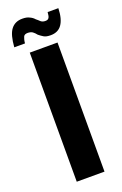

<svg xmlns="http://www.w3.org/2000/svg" viewBox="-158 -794 532 838"><g transform="rotate(-20 108.5 -375.0)"><path d="M44.9 0H173.8V-599.6H44.9V0ZM178.7 -739.3C177.7 -728.5 176.8 -719.7 173.8 -714.8C170.9 -709 166 -706.1 157.2 -706.1C148.4 -706.1 141.6 -708 135.7 -712.9C130.9 -717.8 125 -722.7 119.1 -727.5C113.3 -734.4 106.4 -739.3 97.7 -743.2C88.9 -748 78.1 -750 64.5 -750C42 -750 24.4 -742.2 11.7 -725.6C-1 -709 -7.8 -682.6 -10.7 -644.5H39.1C40 -657.2 43 -667 45.9 -673.8C48.8 -680.7 55.7 -683.6 65.4 -683.6C74.2 -683.6 82 -681.6 87.9 -677.7C93.8 -672.9 99.6 -668 104.5 -661.1C110.4 -656.2 117.2 -651.4 125 -646.5C132.8 -641.6 143.6 -639.6 157.2 -639.6C179.7 -639.6 197.3 -647.5 209 -664.1C220.7 -680.7 227.5 -705.1 228.5 -739.3H178.7Z"/></g></svg>

Font: Yellow Ladder Regular
Style: Regular
Weight: 400
Designer: Zima Creative
Version: Version 2.002